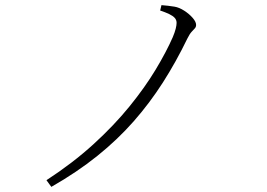

<svg xmlns="http://www.w3.org/2000/svg" viewBox="-20 -718 1040 748"><path d="M161 -16Q264 -83 344.5 -156.5Q425 -230 485 -304Q545 -378 586.5 -447Q628 -516 653 -573Q661 -592 664.5 -606Q668 -620 668 -629Q668 -640 661 -648Q654 -656 639.5 -663Q625 -670 604 -677L609 -698Q623 -697 635 -695.5Q647 -694 660 -692Q678 -689 697.5 -676.5Q717 -664 730.5 -648.5Q744 -633 744 -621Q744 -613 739 -607.5Q734 -602 726.5 -594Q719 -586 710 -568Q666 -477 614.5 -396.5Q563 -316 500.5 -245Q438 -174 359 -110.5Q280 -47 180 10Z"/></svg>

Font: Noto Serif HK ExtraLight
Style: Regular
Weight: 200
Designer: Ryoko NISHIZUKA 西塚涼子 (kana & ideographs); Frank Grießhammer (Latin, Greek & Cyrillic); Wenlong ZHANG 张文龙 (bopomofo); San
Foundry: Adobe
Version: Version 2.002-H1;hotconv 1.1.0;makeotfexe 2.6.0